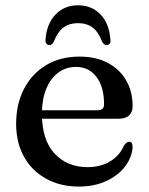

<svg xmlns="http://www.w3.org/2000/svg" viewBox="-20 -694 562 726"><path d="M481.5 -292.5Q481.5 -269.5 467.8 -257.2Q454 -245 428 -245H108.5V-277H348.5Q373.5 -277 373.5 -299Q373.5 -366 344.5 -403.5Q315.5 -441 267.5 -441Q229 -441 200 -419.2Q171 -397.5 154.8 -357.8Q138.5 -318 138.5 -264.5Q138.5 -165 186.2 -113.5Q234 -62 311 -62Q360.5 -62 397 -84.2Q433.5 -106.5 448.5 -143.5Q455 -151.5 459.2 -154.8Q463.5 -158 468.5 -158Q475.5 -158 478.5 -152Q481.5 -146 481.5 -138Q478.5 -97 451.8 -63Q425 -29 380.2 -8.8Q335.5 11.5 278.5 11.5Q208.5 11.5 154.8 -18Q101 -47.5 71 -100.8Q41 -154 41 -226Q41 -299.5 70.2 -356.8Q99.5 -414 153.2 -447Q207 -480 281 -480Q342.5 -480 387.5 -456.2Q432.5 -432.5 457 -390.2Q481.5 -348 481.5 -292.5ZM275 -606.5Q242.5 -606.5 220 -590Q197.5 -573.5 183 -535.5Q176.5 -523.5 166.5 -523.5Q159.5 -523.5 155.5 -529Q151.5 -534.5 152 -543.5Q156.5 -604.5 190 -639.2Q223.5 -674 275 -674Q327 -674 360.2 -639.2Q393.5 -604.5 397.5 -543.5Q399 -534.5 394.8 -529Q390.5 -523.5 383 -523.5Q373.5 -523.5 366.5 -535.5Q352.5 -573 330.2 -589.8Q308 -606.5 275 -606.5Z"/></svg>

Font: Fraunces 12pt
Style: Regular
Weight: 400
Version: Version 1.000;[b76b70a41]